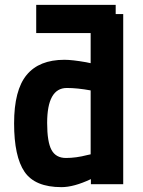

<svg xmlns="http://www.w3.org/2000/svg" viewBox="-20 -758 589 790"><path d="M129 -622V-738H456V-700H487V0H354V-21Q284 12 233 12Q124 12 81 -51Q38 -114 38 -250.5Q38 -387 89.5 -449.5Q141 -512 245 -512Q277 -512 334 -502L353 -498V-622ZM339 -120 353 -123V-386Q298 -396 255 -396Q174 -396 174 -252Q174 -174 192 -141Q210 -108 251.5 -108Q293 -108 339 -120Z"/></svg>

Font: Titillium Web
Style: Bold
Weight: 700
Version: Version 1.001;PS 57.000;hotconv 1.0.70;makeotf.lib2.5.55311